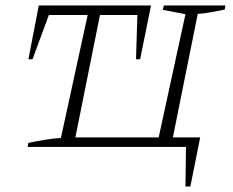

<svg xmlns="http://www.w3.org/2000/svg" viewBox="-20 -538 853 703"><path d="M659 145 661 0H81L84 -15Q118 -22 146.5 -26.5Q175 -31 203 -33L301 -483H159L99 -321H84L122 -518H533L493 -321H478L483 -483H346L256 -35H561L659 -486L576 -502L580 -518H805L803 -503Q777 -498 754 -493.5Q731 -489 704 -487L613 -35H713L677 145Z"/></svg>

Font: Piazzolla SC ExtraLight
Style: Italic
Weight: 200
Italic angle: -11.3°
Designer: Juan Pablo del Peral
Foundry: Huerta Tipografica
Version: Version 1.330